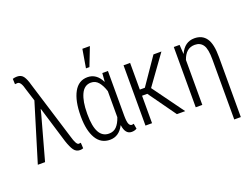

<svg xmlns="http://www.w3.org/2000/svg" viewBox="-138 -1075 2071 1581"><g transform="rotate(-20 897.5 -284.5)"><path d="M393.1 5.4Q358.4 5.4 338.9 -22Q319.3 -49.3 300.3 -106.9L204.1 -423.8L202.6 -423.3L191.9 -379.9L86.9 0H23.4L178.2 -507.8L144.5 -614.3Q126 -689.5 96.7 -689.5Q81.5 -689.5 73.7 -688L71.8 -735.4Q90.8 -741.2 109.9 -741.2Q147.9 -741.2 166.5 -713.9Q185.1 -686.5 197.8 -638.2L356 -125Q377.9 -47.4 399.4 -47.4Q411.1 -47.4 418 -49.3L420.9 0Q407.7 5.4 393.1 5.4Z M549.3 -249Q549.3 -40.5 663.6 -40.5Q704.1 -40.5 730 -67.4Q755.9 -94.2 772.5 -144V-372.6Q755.9 -424.8 730 -455.6Q704.1 -486.3 664.6 -486.3Q606 -486.3 577.6 -424.3Q549.3 -362.3 549.3 -259.3ZM773.4 -454.1 774.9 -454.6 780.8 -528.3H830.1V-134.3Q830.6 -83 839.4 -63.5Q848.1 -43.9 865.2 -43.9Q870.6 -43.9 880.9 -47.4L888.7 -1.5Q869.6 10.3 843.8 10.3Q788.1 10.3 776.9 -71.8L775.4 -72.3Q733.4 10.3 654.3 10.3Q574.7 10.3 533.7 -59.1Q492.7 -128.4 492.2 -249V-259.3Q492.7 -388.7 533.7 -463.4Q574.7 -538.1 653.3 -538.1Q731.9 -538.1 773.4 -454.1ZM694.8 -772H760.7L697.8 -610.4H667.5Z M1024.4 -240.7V0H966.8V-528.3H1024.4V-294.4H1068.4L1229 -528.3H1298.8L1115.7 -274.4L1314.9 0H1242.2L1070.3 -240.7Z M1589.8 -538.1Q1658.7 -538.1 1693.8 -487.8Q1729 -437.5 1728.5 -322.3V202.6H1670.9V-321.8Q1671.4 -414.1 1647 -450.2Q1622.6 -486.3 1574.7 -486.3Q1496.1 -486.3 1464.8 -394V0H1407.2V-528.3H1458L1462.9 -448.7H1464.4Q1504.9 -538.1 1589.8 -538.1Z"/></g></svg>

Font: RobotoCondensed-Light
Style: Light
Weight: 300
Designer: Google
Version: Version 1.200311; 2013